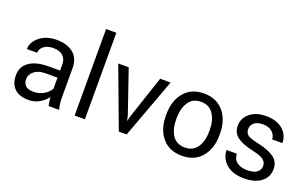

<svg xmlns="http://www.w3.org/2000/svg" viewBox="-86 -1171 2549 1589"><g transform="rotate(20 1188.5 -376.5)"><path d="M397 0Q392.1 -24.9 389.6 -41Q387.2 -57.1 386.2 -74.7Q357.9 -37.6 315.9 -13.9Q273.9 9.8 223.6 9.8Q140.1 9.8 97.9 -31.5Q55.7 -72.8 55.7 -147.5Q55.7 -224.6 116.2 -266.6Q176.8 -308.6 284.2 -308.6H386.2V-362.3Q386.2 -410.6 356.4 -437.7Q326.7 -464.8 271.5 -464.8Q220.2 -464.8 188.7 -440.7Q157.2 -416.5 157.2 -381.8H66.9Q66.9 -442.9 125 -490.5Q183.1 -538.1 276.4 -538.1Q367.7 -538.1 422.1 -493.2Q476.6 -448.2 476.6 -361.3V-106.4Q476.6 -78.1 479.5 -52.2Q482.4 -26.4 490.2 0ZM236.8 -67.9Q287.6 -67.9 327.9 -91.3Q368.2 -114.7 386.2 -148.9V-246.1H281.2Q218.3 -246.1 182.1 -216.6Q146 -187 146 -145.5Q146 -108.9 168.7 -88.4Q191.4 -67.9 236.8 -67.9Z M716.8 0H626.5V-761.7H716.8Z M1039.1 -153.3 1049.8 -107.9H1051.3L1062.5 -153.3L1187.5 -528.3H1279.8L1084.5 0H1015.6L818.4 -528.3H910.6Z M1336.4 -269.5Q1336.4 -389.2 1398.9 -463.6Q1461.4 -538.1 1571.8 -538.1Q1683.1 -538.1 1745.8 -463.6Q1808.6 -389.2 1808.6 -269.5V-257.8Q1808.6 -137.7 1746.1 -64Q1683.6 9.8 1572.8 9.8Q1461.4 9.8 1398.9 -64Q1336.4 -137.7 1336.4 -257.8ZM1427.2 -257.8Q1427.2 -171.4 1463.4 -117.2Q1499.5 -63 1572.8 -63Q1645 -63 1681.6 -117.4Q1718.3 -171.9 1718.3 -257.8V-269.5Q1718.3 -354.5 1681.4 -409.7Q1644.5 -464.8 1571.8 -464.8Q1499.5 -464.8 1463.4 -409.7Q1427.2 -354.5 1427.2 -269.5Z M2235.4 -139.6Q2235.4 -172.9 2210.9 -193.6Q2186.5 -214.4 2115.7 -229.5Q2018.1 -250.5 1970.9 -285.6Q1923.8 -320.8 1923.8 -383.8Q1923.8 -449.2 1977.1 -493.7Q2030.3 -538.1 2119.1 -538.1Q2212.9 -538.1 2266.6 -491.5Q2320.3 -444.8 2320.3 -373.5H2230Q2230 -409.7 2200.2 -437.3Q2170.4 -464.8 2119.1 -464.8Q2065.4 -464.8 2039.8 -442.1Q2014.2 -419.4 2014.2 -386.7Q2014.2 -354 2036.1 -336.2Q2058.1 -318.4 2129.4 -303.2Q2230.5 -281.2 2278.1 -245.1Q2325.7 -209 2325.7 -146Q2325.7 -74.7 2270.3 -32.5Q2214.8 9.8 2121.6 9.8Q2019.5 9.8 1962.6 -40.3Q1905.8 -90.3 1905.8 -162.1H1996.1Q1999 -108.9 2035.2 -85.9Q2071.3 -63 2121.6 -63Q2176.3 -63 2205.8 -83.7Q2235.4 -104.5 2235.4 -139.6Z"/></g></svg>

Font: Roboto Web
Style: Regular
Weight: 400
Designer: Google
Version: Version 1.200310; 2013